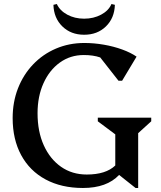

<svg xmlns="http://www.w3.org/2000/svg" viewBox="-20 -920 802 956"><path d="M393 16Q286 16 207 -26.5Q128 -69 85.5 -147.5Q43 -226 43 -332Q43 -412 69.5 -480Q96 -548 144.5 -599Q193 -650 258.5 -678Q324 -706 400 -706Q448 -706 497 -697.5Q546 -689 588.5 -673.5Q631 -658 660 -638L588 -518H570L479 -634Q444 -646 397 -646Q330 -646 278 -608.5Q226 -571 196.5 -505.5Q167 -440 167 -356Q167 -265 198 -196.5Q229 -128 284 -89.5Q339 -51 412 -51Q507 -51 554 -96V-251L467 -316V-334H733V-316L668 -257V16H655L573 -49Q512 16 393 16ZM399 -747Q333 -747 290.5 -788.5Q248 -830 246 -896L263 -900Q278 -867 315 -847Q352 -827 399 -827Q446 -827 483.5 -847Q521 -867 535 -900L552 -896Q550 -830 507.5 -788.5Q465 -747 399 -747Z"/></svg>

Font: Platypi
Style: Regular
Weight: 400
Designer: David Sargent
Foundry: Bolt Cutter Type
Version: Version 1.200; ttfautohint (v1.8.4.7-5d5b)